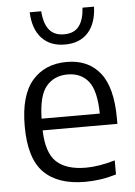

<svg xmlns="http://www.w3.org/2000/svg" viewBox="-56 -838 626 889"><g transform="rotate(-5 257.5 -393.0)"><path d="M304 9.5Q177 9.5 112 -56.2Q47 -122 47 -271.5Q47 -414.5 106 -482.8Q165 -551 266.5 -551Q366 -551 420.8 -482.8Q475.5 -414.5 475.5 -269.5V-245H128Q131 -140.5 176.5 -98Q222 -55.5 313.5 -55.5Q372.5 -55.5 448.5 -77.5V-12Q409.5 -0.5 374.2 4.5Q339 9.5 304 9.5ZM265.5 -493Q203.5 -493 166.8 -450Q130 -407 128 -299.5H398.5Q397 -406.5 362.2 -449.8Q327.5 -493 265.5 -493ZM266 -632Q197.5 -632 158.2 -674.5Q119 -717 116 -795H169.5Q173.5 -738 196.8 -708.8Q220 -679.5 266 -679.5Q312.5 -679.5 335.2 -708.8Q358 -738 361.5 -795H415Q412 -716.5 373.2 -674.2Q334.5 -632 266 -632Z"/></g></svg>

Font: Encode Sans
Style: Regular
Weight: 400
Designer: Multiple Designers
Foundry: Impallari Type
Version: Version 3.002; ttfautohint (v1.8.3) -l 8 -r 50 -G 200 -x 14 